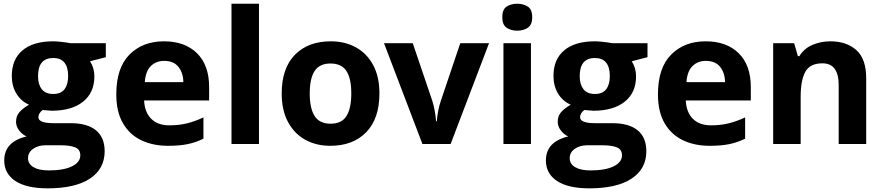

<svg xmlns="http://www.w3.org/2000/svg" viewBox="-20 -780 4787 1040"><path d="M237.8 240.2Q123.5 240.2 63.2 200.4Q2.9 160.6 2.9 88.9Q2.9 -12.2 124 -41Q101.1 -50.8 84 -73Q66.9 -95.2 66.9 -120.1Q66.9 -151.4 85 -172.1Q103 -192.9 137.2 -212.9Q94.2 -231.4 69.1 -272.5Q43.9 -313.5 43.9 -369.1Q43.9 -458.5 102.1 -507.3Q160.2 -556.2 268.1 -556.2Q283.2 -556.2 303.2 -554.2Q323.2 -552.2 340.1 -549.8Q356.9 -547.4 362.8 -545.9H553.2V-470.2L467.8 -448.2Q491.2 -411.6 491.2 -366.2Q491.2 -278.3 429.9 -229.2Q368.7 -180.2 259.8 -180.2Q233.9 -181.6 210.9 -184.1Q188 -166.5 188 -145Q188 -112.8 270 -112.8H362.8Q452.6 -112.8 499.8 -74.2Q546.9 -35.6 546.9 39.1Q546.9 134.8 467 187.5Q387.2 240.2 237.8 240.2ZM268.1 -271Q310.1 -271 329.6 -296.9Q349.1 -322.8 349.1 -367.2Q349.1 -465.8 268.1 -465.8Q186 -465.8 186 -367.2Q186 -322.8 206.3 -296.9Q226.6 -271 268.1 -271ZM244.1 143.1Q324.2 143.1 369.6 121.1Q415 99.1 415 61Q415 30.3 388.2 18.6Q361.3 6.8 305.2 6.8H228Q187 6.8 159.4 26.1Q131.8 45.4 131.8 77.1Q131.8 107.9 161.4 125.5Q190.9 143.1 244.1 143.1Z M868.2 -556.2Q981.4 -556.2 1047.1 -491.7Q1112.8 -427.2 1112.8 -308.1V-235.8H760.7Q763.2 -172.9 798.6 -137Q834 -101.1 897 -101.1Q949.2 -101.1 992.7 -111.8Q1036.1 -122.6 1082 -144V-28.8Q1041.5 -8.8 997.3 0.5Q953.1 9.8 890.1 9.8Q808.1 9.8 744.9 -20.5Q681.6 -50.8 645.8 -112.8Q609.9 -174.8 609.9 -269Q609.9 -412.1 681.2 -484.1Q752.4 -556.2 868.2 -556.2ZM869.1 -450.2Q825.7 -450.2 797.1 -422.4Q768.6 -394.5 764.2 -335H973.1Q972.7 -384.3 947 -417.2Q921.4 -450.2 869.1 -450.2Z M1382.8 0H1233.9V-759.8H1382.8Z M2035.2 -273.9Q2035.2 -137.2 1963.6 -63.7Q1892.1 9.8 1769 9.8Q1692.4 9.8 1633.1 -23.2Q1573.7 -56.2 1539.8 -119.6Q1505.9 -183.1 1505.9 -273.9Q1505.9 -409.7 1577.1 -482.9Q1648.4 -556.2 1772 -556.2Q1848.6 -556.2 1908 -523.4Q1967.3 -490.7 2001.2 -427.7Q2035.2 -364.7 2035.2 -273.9ZM1657.7 -273.9Q1657.7 -192.9 1684.3 -151.4Q1710.9 -109.9 1771 -109.9Q1830.6 -109.9 1856.7 -151.4Q1882.8 -192.9 1882.8 -273.9Q1882.8 -355 1856.4 -395.5Q1830.1 -436 1770 -436Q1710.9 -436 1684.3 -395.5Q1657.7 -355 1657.7 -273.9Z M2268.1 0 2060.1 -545.9H2215.8L2321.3 -234.9Q2330.1 -207.5 2335.2 -177.2Q2340.3 -147 2342.3 -123H2346.2Q2347.7 -148.9 2353.3 -178.2Q2358.9 -207.5 2368.2 -234.9L2473.1 -545.9H2628.9L2420.9 0Z M2781.7 -759.8Q2814.9 -759.8 2838.9 -744.4Q2862.8 -729 2862.8 -687Q2862.8 -645.5 2838.9 -629.6Q2814.9 -613.8 2781.7 -613.8Q2748 -613.8 2724.4 -629.6Q2700.7 -645.5 2700.7 -687Q2700.7 -729 2724.4 -744.4Q2748 -759.8 2781.7 -759.8ZM2856 -545.9V0H2707V-545.9Z M3171.9 240.2Q3057.6 240.2 2997.3 200.4Q2937 160.6 2937 88.9Q2937 -12.2 3058.1 -41Q3035.2 -50.8 3018.1 -73Q3001 -95.2 3001 -120.1Q3001 -151.4 3019 -172.1Q3037.1 -192.9 3071.3 -212.9Q3028.3 -231.4 3003.2 -272.5Q2978 -313.5 2978 -369.1Q2978 -458.5 3036.1 -507.3Q3094.2 -556.2 3202.1 -556.2Q3217.3 -556.2 3237.3 -554.2Q3257.3 -552.2 3274.2 -549.8Q3291 -547.4 3296.9 -545.9H3487.3V-470.2L3401.9 -448.2Q3425.3 -411.6 3425.3 -366.2Q3425.3 -278.3 3364 -229.2Q3302.7 -180.2 3193.8 -180.2Q3168 -181.6 3145 -184.1Q3122.1 -166.5 3122.1 -145Q3122.1 -112.8 3204.1 -112.8H3296.9Q3386.7 -112.8 3433.8 -74.2Q3481 -35.6 3481 39.1Q3481 134.8 3401.1 187.5Q3321.3 240.2 3171.9 240.2ZM3202.1 -271Q3244.1 -271 3263.7 -296.9Q3283.2 -322.8 3283.2 -367.2Q3283.2 -465.8 3202.1 -465.8Q3120.1 -465.8 3120.1 -367.2Q3120.1 -322.8 3140.4 -296.9Q3160.6 -271 3202.1 -271ZM3178.2 143.1Q3258.3 143.1 3303.7 121.1Q3349.1 99.1 3349.1 61Q3349.1 30.3 3322.3 18.6Q3295.4 6.8 3239.3 6.8H3162.1Q3121.1 6.8 3093.5 26.1Q3065.9 45.4 3065.9 77.1Q3065.9 107.9 3095.5 125.5Q3125 143.1 3178.2 143.1Z M3802.2 -556.2Q3915.5 -556.2 3981.2 -491.7Q4046.9 -427.2 4046.9 -308.1V-235.8H3694.8Q3697.3 -172.9 3732.7 -137Q3768.1 -101.1 3831.1 -101.1Q3883.3 -101.1 3926.8 -111.8Q3970.2 -122.6 4016.1 -144V-28.8Q3975.6 -8.8 3931.4 0.5Q3887.2 9.8 3824.2 9.8Q3742.2 9.8 3679 -20.5Q3615.7 -50.8 3579.8 -112.8Q3543.9 -174.8 3543.9 -269Q3543.9 -412.1 3615.2 -484.1Q3686.5 -556.2 3802.2 -556.2ZM3803.2 -450.2Q3759.8 -450.2 3731.2 -422.4Q3702.6 -394.5 3698.2 -335H3907.2Q3906.7 -384.3 3881.1 -417.2Q3855.5 -450.2 3803.2 -450.2Z M4478 -556.2Q4565.4 -556.2 4618.7 -508.5Q4671.9 -460.9 4671.9 -356V0H4522.9V-318.8Q4522.9 -437 4435.1 -437Q4366.7 -437 4341.8 -390.6Q4316.9 -344.2 4316.9 -256.8V0H4168V-545.9H4281.7L4301.8 -476.1H4310.1Q4335.9 -518.1 4381.3 -537.1Q4426.8 -556.2 4478 -556.2Z"/></svg>

Font: Open Sans
Style: Bold
Weight: 700
Designer: Monotype Design Team
Foundry: Monotype Imaging Inc.
Version: Version 3.000; ttfautohint (v1.8.4)